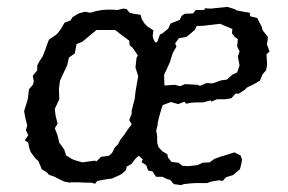

<svg xmlns="http://www.w3.org/2000/svg" viewBox="-20 -527 836 557"><path d="M256 6 245 3H231L211 2H185L184 3L167 0L150 -8L139 -14L122 -20L116 -27L101 -36L96 -49L91 -60L83 -67L69 -86L65 -97L62 -113L52 -120L62 -135L55 -149L59 -163L54 -183L51 -198L50 -205L56 -224L61 -241L64 -268L76 -282L78 -291L75 -307L88 -323V-337L95 -350L104 -364L112 -384L115 -394L122 -412L141 -425L147 -430L158 -445L167 -461L185 -468L190 -477L208 -488L227 -493L242 -490L259 -495L276 -498L290 -499H304L321 -498L337 -502L347 -501L356 -490L368 -487L388 -484L391 -472L399 -459L408 -450L425 -439L423 -424L425 -414L431 -403L437 -407L444 -427L451 -430L468 -444L475 -459L501 -469L507 -481L516 -487L540 -488L548 -498H573L574 -503L591 -502L621 -505L640 -507L662 -500L666 -497L692 -492L705 -490V-480L726 -475L739 -450L742 -439L757 -420L756 -407L754 -399L762 -378L753 -369L755 -340L752 -323L742 -312L734 -293L715 -282L698 -274L688 -265L672 -255L664 -256L651 -242L633 -239H610L592 -232V-236L569 -230H551L534 -229L520 -226L515 -232L497 -225L476 -231L465 -227L452 -222L448 -210L443 -193L438 -173L437 -163L433 -148L436 -132V-113L440 -100L451 -88L465 -80L468 -69L478 -57L498 -55L509 -46L527 -45L553 -48L568 -55L588 -56L602 -66L621 -73L625 -74L638 -78L660 -85L678 -76L682 -65L680 -51L676 -36L656 -19L636 -13L626 -2L615 -4L592 0L581 4H549L533 5L514 7L505 10L484 7L474 -5L463 -8L452 -14H433L422 -30L410 -32L404 -48L391 -56L394 -65L383 -75L375 -69L361 -51L348 -44L345 -33L334 -23L327 -19L307 -10L305 -9L289 -7L262 -2ZM457 -279 487 -281 503 -277 517 -283 553 -281 560 -278 579 -286 596 -285 622 -294 638 -296 655 -311 668 -317 675 -337 670 -363 675 -378 668 -392 670 -414 662 -419 653 -430 654 -443 618 -458 568 -452H551L545 -440L521 -420L499 -416L488 -401L492 -392L481 -373L473 -347L465 -329L456 -310ZM219 -56 255 -61 260 -59 273 -72 296 -75 305 -83 313 -99 322 -108 330 -123 341 -137 351 -152 362 -166 355 -179 362 -197V-206L371 -241L373 -260L377 -284L381 -306L373 -331L376 -359L380 -366L365 -388L356 -396L355 -409L332 -426L314 -440H260L249 -431L219 -406L202 -399L200 -388L197 -372L180 -360L175 -338L160 -306L154 -293L151 -269L152 -239L139 -211L141 -193L147 -168L139 -155L147 -134L152 -113L166 -94L172 -76L188 -66L198 -62Z"/></svg>

Font: Winky Rough Light
Style: Italic
Weight: 300
Italic angle: -8.97852°
Designer: Simon Atzbach
Foundry: typofactur
Version: Version 1.206; ttfautohint (v1.8.4.7-5d5b)